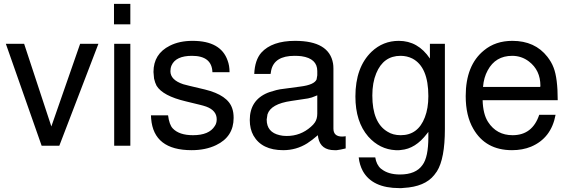

<svg xmlns="http://www.w3.org/2000/svg" viewBox="-20 -749 2930 987"><path d="M285 0H194L10 -524H104L244 -99L392 -524H486Z M650 -524V0H567V-524ZM650 -729V-624H566V-729Z M1072 -378Q1069 -462 967 -462Q884 -462 862 -413Q856 -399 856 -383Q856 -338 922 -316L953 -308L1033 -289Q1152 -260 1174 -191Q1181 -171 1181 -143Q1181 -46 1091 -3Q1037 23 965 23Q770 23 757 -139L756 -156H844Q850 -108 868 -89Q901 -54 972 -54Q1055 -54 1084 -101Q1094 -115 1094 -136Q1094 -181 1040 -201L1021 -207H1020L1013 -209L935 -228Q817 -256 785 -308Q777 -323 772 -345L769 -379Q769 -472 853 -514Q902 -539 970 -539Q1115 -539 1150 -438Q1160 -412 1160 -378Z M1757 -49V14Q1729 21 1711 23H1710H1700Q1629 23 1616 -40L1614 -54Q1584 -28 1559 -12Q1503 23 1436 23Q1326 23 1283 -52Q1264 -86 1264 -132Q1264 -234 1356 -272L1367 -276L1401 -286L1420 -290Q1435 -292 1461 -295.5Q1487 -299 1524 -304Q1597 -313 1608 -342V-343V-344L1611 -362V-384Q1611 -448 1530 -460Q1522 -461 1513 -461.5Q1504 -462 1494 -462Q1390 -462 1374 -387L1371 -369H1287Q1290 -440 1323 -478Q1378 -539 1497 -539Q1672 -539 1692 -423Q1693 -417 1693.5 -410.5Q1694 -404 1694 -396V-88Q1694 -47 1739 -47H1741Q1749 -47 1752 -48H1753ZM1611 -259 1601 -255Q1584 -247 1563 -243L1477 -230Q1372 -215 1355 -161L1351 -135V-134Q1351 -69 1418 -54Q1433 -50 1454 -50Q1525 -50 1578 -97Q1591 -108 1599 -120Q1611 -138 1611 -165Z M2190 -524H2267V-86Q2267 67 2226 132L2212 151Q2164 211 2055 217Q2050 218 2044 218Q2038 218 2033 218Q1894 218 1845 130Q1828 98 1824 60H1909Q1915 98 1938 118L1941 120Q1976 148 2036 148Q2118 148 2152 99Q2182 59 2182 -44V-71L2175 -62Q2116 16 2041 22Q2036 23 2032 23Q2028 23 2023 23H2014Q1932 19 1873 -47Q1807 -123 1807 -253Q1807 -403 1890 -483Q1949 -539 2030 -539Q2129 -539 2190 -448ZM2039 -462Q1951 -462 1914 -372Q1894 -324 1894 -258Q1894 -118 1972 -72Q2000 -54 2040 -54Q2129 -54 2164 -146Q2182 -192 2182 -255Q2182 -405 2100 -448Q2072 -462 2039 -462Z M2461 -234Q2463 -162 2489 -122Q2533 -54 2615 -54Q2717 -54 2752 -159H2836Q2814 -39 2710 5Q2666 23 2612 23Q2476 23 2413 -87Q2374 -154 2374 -255Q2374 -414 2468 -490Q2527 -539 2614 -539Q2730 -539 2794 -457Q2804 -444 2812 -430.5Q2820 -417 2826 -401Q2847 -347 2847 -234ZM2757 -302 2758 -308Q2758 -388 2699 -433Q2661 -462 2613 -462Q2527 -462 2487 -387Q2467 -351 2463 -302Z"/></svg>

Font: Ekushey Amar Bangla
Style: Regular
Weight: 400
Designer: Al Mamun Sumon
Foundry: Al Mamun Sumon
Version: Version 1.0